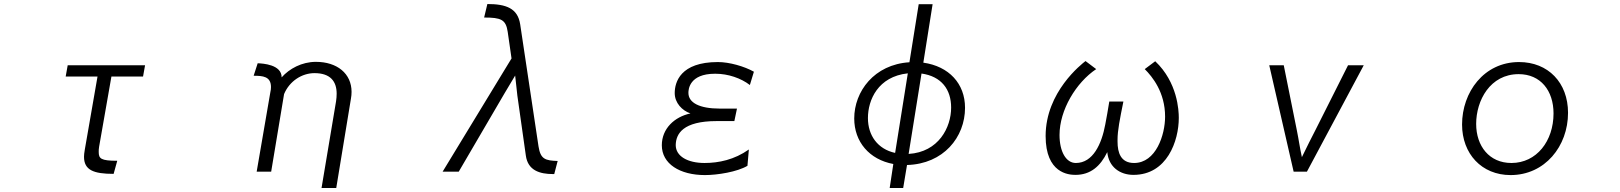

<svg xmlns="http://www.w3.org/2000/svg" viewBox="-20 -822 8040 953"><path d="M562 -24C480 -24 470 -35 470 -68C470 -75 470 -84 472 -94L533 -442H690L700 -498H316L306 -442H464L401 -80C398 -62 397 -53 397 -44C397 22 444 41 544 41Z M1649 111 1722 -333C1724 -344 1725 -355 1725 -366C1725 -457 1653 -515 1548 -515C1478 -515 1416 -481 1378 -438C1378 -502 1284 -507 1259 -508L1239 -446C1284 -446 1325 -443 1325 -390C1325 -382 1324 -373 1322 -365L1254 30H1326L1390 -355C1417 -420 1479 -459 1541 -459C1620 -459 1651 -418 1651 -357C1651 -345 1650 -332 1648 -319L1576 111Z M2731 42 2748 -23C2686 -25 2663 -32 2653 -95L2562 -701C2550 -781 2492 -802 2399 -802L2383 -735C2467 -735 2491 -725 2500 -664L2519 -532L2177 30H2257L2485 -360L2537 -447L2548 -347L2590 -50C2600 24 2659 42 2725 42Z M3697 -80C3625 -29 3547 -13 3477 -13C3394 -13 3334 -46 3334 -102C3335 -158 3370 -221 3537 -221H3625L3638 -283H3553C3452 -283 3397 -312 3397 -361V-362C3397 -377 3401 -456 3529 -456H3531C3594 -456 3658 -434 3702 -400L3722 -466C3674 -493 3600 -514 3543 -514C3357 -514 3329 -414 3329 -360C3329 -311 3366 -273 3407 -259C3328 -242 3265 -184 3265 -101C3265 -9 3354 47 3479 47C3541 47 3640 31 3690 1Z M4463 111 4482 -3C4663 -8 4770 -141 4770 -287C4770 -407 4690 -493 4563 -511L4609 -801H4540L4494 -513C4319 -502 4220 -368 4220 -234C4220 -118 4295 -30 4414 -8L4396 111ZM4423 -63C4336 -82 4288 -150 4288 -236C4288 -326 4338 -442 4486 -458ZM4554 -457C4653 -443 4701 -378 4701 -288C4701 -190 4639 -67 4490 -58Z M5527 -129C5527 -174 5538 -229 5556 -318H5486C5480 -281 5472 -234 5466 -204C5448 -107 5405 -13 5320 -13C5271 -13 5239 -70 5239 -152C5239 -276 5321 -412 5421 -479L5368 -519C5349 -504 5170 -366 5170 -147C5170 38 5284 46 5318 46C5393 46 5442 3 5476 -67C5483 7 5539 46 5606 46C5773 46 5831 -123 5831 -237C5831 -274 5825 -413 5714 -518L5662 -479C5700 -441 5763 -364 5763 -243C5763 -153 5718 -13 5609 -13C5543 -13 5527 -64 5527 -119Z M6467 30 6749 -498H6671L6509 -176C6492 -143 6466 -92 6442 -42C6431 -92 6427 -126 6417 -175L6352 -498H6280L6401 30Z M7478 47C7648 47 7763 -96 7763 -262C7763 -412 7664 -514 7520 -514C7345 -514 7237 -364 7237 -204C7237 -59 7334 47 7478 47ZM7482 -13C7372 -13 7307 -97 7307 -207C7307 -323 7376 -454 7518 -454C7627 -454 7691 -372 7691 -259C7691 -122 7607 -13 7482 -13Z"/></svg>

Font: LINE Seed JP_OTF Regular
Style: Regular
Weight: 400
Designer: LY Corporation & Fontrix & Fontworks
Version: Version 1.002